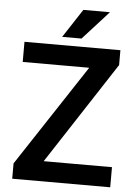

<svg xmlns="http://www.w3.org/2000/svg" viewBox="-60 -948 707 993"><g transform="rotate(5 293.5 -451.0)"><path d="M470.2 -901.9 335.4 -753.4H234.9L332 -901.9ZM195.8 -104.5H550.3V0H41.5V-79.6L388.2 -606.4H43V-710.9H541V-633.8Z"/></g></svg>

Font: Robert Sans
Style: Bold
Weight: 700
Designer: Christian Robertson (extended by Adam Twardoch)
Foundry: Google
Version: Version 12.135;April 2, 2019;FontCreator 11.5.0.2425 64-bit;